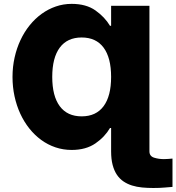

<svg xmlns="http://www.w3.org/2000/svg" viewBox="-20 -757 902 982"><path d="M346.6 -737.2Q420.8 -737.2 468.4 -703.5Q516.3 -669.4 542.6 -625H548.3V-727.3H744.3V17Q744.3 41.9 768.1 49.4Q791.5 56.8 818.2 56.8Q828.8 56.8 839.7 55.9Q850.5 55 862.2 54V198.9Q846.2 199.9 822.4 202.2Q798.7 204.5 764.2 204.5Q734.4 204.5 706.9 201.9Q679.3 199.2 655.4 191.8Q631.4 184.3 611.7 171Q592 157.7 577.9 136.9Q563.9 116.1 556.1 86.6Q548.3 57.2 548.3 17V-102.3H542.6Q529.5 -79.9 511.2 -60.4Q492.9 -40.8 468.4 -23.8Q419.7 9.9 346.6 9.9Q303.3 9.9 263.8 -3.4Q224.4 -16.7 190.9 -41.2Q157.3 -65.7 130.1 -99.8Q103 -133.9 83.8 -175.4Q64.6 -217 54.3 -264.6Q44 -312.1 44 -363.6Q44 -415.1 54.7 -462.9Q65.3 -510.7 84.9 -552.2Q104.4 -593.8 131.9 -627.8Q159.4 -661.9 193.2 -686.3Q226.9 -710.6 265.6 -723.9Q304.3 -737.2 346.6 -737.2ZM247.2 -363.6Q247.2 -265.6 285.7 -213.8Q324.2 -161.9 397.7 -161.9Q471.2 -161.9 509.8 -213.8Q548.3 -265.6 548.3 -363.6Q548.3 -461.6 509.8 -513.5Q471.2 -565.3 397.7 -565.3Q324.2 -565.3 285.7 -513.5Q247.2 -461.6 247.2 -363.6Z"/></svg>

Font: Inter P Black
Style: Regular
Weight: 900
Designer: Rasmus Andersson
Foundry: rsms
Version: Version 3.018;git-588b23468